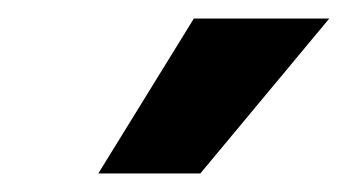

<svg xmlns="http://www.w3.org/2000/svg" viewBox="-20 -770 375 207"><path d="M86 -583 189 -750H335L196 -583Z"/></svg>

Font: Orkney
Style: BoldItalic
Weight: 700
Designer: Samuel Oakes and Alfredo Marco Pradil
Foundry: Alfredo Marco Pradil
Version: 1.0; ttfautohint (v1.5)